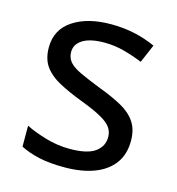

<svg xmlns="http://www.w3.org/2000/svg" viewBox="-88 -623 656 710"><g transform="rotate(15 239.5 -268.0)"><path d="M434 -148Q434 -96 408 -61Q382 -26 334 -8Q286 10 220 10Q164 10 123.5 1Q83 -8 52 -24V-104Q84 -88 129.5 -74.5Q175 -61 222 -61Q289 -61 319 -82.5Q349 -104 349 -140Q349 -160 338 -176Q327 -192 298.5 -208Q270 -224 217 -244Q165 -264 128 -284Q91 -304 71 -332Q51 -360 51 -404Q51 -472 106.5 -509Q162 -546 252 -546Q301 -546 343.5 -536.5Q386 -527 423 -510L393 -440Q359 -454 322 -464Q285 -474 246 -474Q192 -474 163.5 -456.5Q135 -439 135 -409Q135 -387 148 -371.5Q161 -356 191.5 -341.5Q222 -327 273 -307Q324 -288 360 -268Q396 -248 415 -219.5Q434 -191 434 -148Z"/></g></svg>

Font: uguzrati25
Style: Book
Weight: 400
Designer: Jelle Bosma - Monotype Design Team, Universal Thirst
Foundry: Monotype Imaging Inc.
Version: Version 2.106